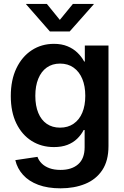

<svg xmlns="http://www.w3.org/2000/svg" viewBox="-20 -766 644 998"><path d="M294.9 212.9Q228 212.9 179 194.6Q129.9 176.3 99.9 143.1Q69.8 109.9 59.6 66.4L174.8 49.3Q181.6 68.4 197 83.7Q212.4 99.1 236.8 108.2Q261.2 117.2 294.9 117.2Q353 117.2 386.5 87.6Q419.9 58.1 419.9 -0.5V-90.3H415Q401.9 -64.9 380.9 -44.7Q359.9 -24.4 330.1 -12.9Q300.3 -1.5 260.3 -1.5Q195.3 -1.5 144.5 -33.4Q93.8 -65.4 64.9 -124.8Q36.1 -184.1 36.1 -266.6Q36.1 -350.1 65.2 -410.9Q94.2 -471.7 145 -504.9Q195.8 -538.1 260.3 -538.1Q300.3 -538.1 330.6 -525.6Q360.8 -513.2 382.3 -492.4Q403.8 -471.7 417.5 -446.3H420.9V-529.3H543.9V-6.8Q543.9 69.8 511.5 118.4Q479 167 422.6 189.9Q366.2 212.9 294.9 212.9ZM292 -102.5Q333 -102.5 362.5 -122.8Q392.1 -143.1 407.7 -180.2Q423.3 -217.3 423.3 -268.1Q423.3 -318.4 407.7 -356Q392.1 -393.6 362.5 -414.6Q333 -435.5 292 -435.5Q252 -435.5 223.1 -415Q194.3 -394.5 179 -356.9Q163.6 -319.3 163.6 -268.1Q163.6 -216.3 179 -179.2Q194.3 -142.1 223.1 -122.3Q252 -102.5 292 -102.5ZM223.6 -745.6 291 -662.6 358.9 -745.6H467.3V-743.7L342.3 -602.5H239.3L115.7 -743.7V-745.6Z"/></svg>

Font: Inter 24pt SemiBold
Style: Regular
Weight: 600
Designer: Rasmus Andersson
Foundry: rsms
Version: Version 4.001;git-66647c0bb